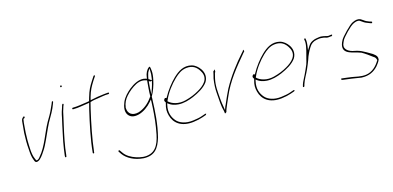

<svg xmlns="http://www.w3.org/2000/svg" viewBox="-84 -1245 4165 2034"><g transform="rotate(-15 1999.0 -228.0)"><path d="M144 -445C142 -409 136 -365 133 -324C130 -267 130 -199 135 -146C137 -99 142 -55 155 -25C163 0 171 18 202 3C225 -7 253 -44 274 -77C287 -95 298 -114 309 -135C346 -207 379 -291 417 -365L418 -366C450 -421 487 -483 507 -541L512 -555C515 -563 515 -562 514 -564C510 -578 501 -569 498 -557L493 -544C489 -535 482 -522 475 -504C457 -460 428 -412 403 -370C344 -263 305 -127 226 -37C219 -27 204 -8 187 -8H184C179 -17 176 -18 171 -34C147 -86 149 -170 147 -241C147 -294 150 -347 155 -398C157 -422 158 -438 162 -457L164 -468C169 -472 180 -475 180 -476C182 -484 180 -494 176 -494C172 -494 170 -492 170 -490H169C153 -478 147 -471 144 -445Z M628 -700C627 -695 630 -690 636 -690C642 -690 645 -692 646 -698C647 -703 643 -709 638 -709C633 -709 629 -706 628 -700ZM562 -376C556 -352 551 -328 545 -301C539 -274 533 -246 527 -216L508 -124C500 -84 489 -8 486 23V34C486 36 486 36 489 39C495 44 501 36 502 30V20L503 19C511 -73 537 -196 561 -301C567 -328 572 -352 578 -376C585 -414 595 -455 607 -487L615 -506C615 -507 615 -509 614 -512C610 -520 602 -513 599 -508L593 -489V-488C581 -456 569 -417 562 -376Z M691 -440C690 -436 693 -431 697 -431H705C758 -431 813 -444 868 -451L881 -453L877 -440C872 -423 868 -406 863 -386C828 -236 792 -65 781 61L780 70C780 80 796 79 796 69V59L797 58C811 -72 844 -236 879 -386C884 -408 889 -430 895 -450L897 -457L904 -459C930 -468 958 -471 985 -475C1016 -480 1062 -489 1092 -489H1101C1106 -489 1110 -492 1111 -496C1112 -502 1110 -505 1105 -505H1096C1091 -505 1077 -504 1055 -501C1011 -497 956 -487 915 -478L903 -475L906 -488C908 -495 908 -500 911 -508C932 -580 950 -611 985 -668L1013 -710C1019 -720 1005 -724 999 -716L971 -673C934 -615 917 -584 895 -508C891 -497 888 -482 884 -470C872 -469 861 -467 848 -464H847C804 -458 750 -448 707 -448H700C696 -448 692 -444 691 -440Z M1047 122C1047 124 1047 126 1048 127L1069 158C1110 214 1189 257 1288 264C1407 268 1456 205 1490 91C1525 -45 1533 -188 1537 -307L1538 -323C1538 -327 1537 -335 1538 -343L1539 -346L1540 -348C1565 -391 1588 -454 1600 -513C1608 -548 1611 -584 1609 -607C1607 -635 1603 -659 1596 -657C1595 -657 1592 -656 1590 -654C1565 -637 1545 -599 1540 -556L1539 -541L1525 -545C1461 -566 1387 -522 1341 -485C1303 -453 1265 -415 1244 -367C1221 -313 1218 -267 1236 -235C1255 -202 1293 -181 1358 -198C1412 -213 1465 -251 1503 -296L1521 -318V-293C1518 -214 1511 -107 1497 -22C1480 85 1460 206 1364 239C1313 258 1255 247 1212 233C1159 216 1111 188 1084 148L1062 117C1061 116 1058 114 1057 114C1053 114 1048 118 1047 122ZM1241 -305 1242 -306C1248 -353 1268 -391 1295 -421C1327 -458 1370 -493 1414 -516C1460 -539 1497 -538 1535 -524C1531 -475 1524 -406 1524 -355V-352L1510 -333C1473 -281 1419 -238 1360 -220C1285 -201 1244 -241 1242 -294C1242 -298 1241 -301 1241 -305ZM1563 -583C1565 -593 1569 -604 1575 -613L1592 -640L1593 -612C1594 -589 1594 -565 1588 -531L1584 -512L1570 -521C1560 -527 1561 -530 1552 -533L1553 -539C1555 -554 1559 -568 1563 -583ZM1550 -512 1564 -504C1565 -503 1568 -503 1570 -504L1583 -507L1580 -494C1576 -476 1571 -456 1564 -436L1541 -367L1543 -435C1544 -456 1546 -477 1548 -494Z M1659 -282C1650 -270 1658 -257 1666 -247L1664 -239C1647 -181 1649 -149 1660 -107C1683 -19 1758 45 1895 29C1936 24 1972 16 2000 6L2040 -8C2042 -9 2045 -12 2047 -18C2049 -20 2050 -21 2045 -22H2037L1997 -8C1970 2 1935 8 1896 13C1813 24 1748 -1 1714 -41C1680 -81 1656 -138 1674 -217L1678 -235L1691 -225C1716 -207 1747 -195 1791 -192C1850 -188 1910 -207 1958 -227C2022 -255 2090 -291 2128 -346C2160 -400 2145 -452 2122 -486C2101 -516 2072 -544 2032 -555C1948 -576 1883 -533 1827 -479C1780 -434 1726 -364 1691 -299L1685 -289L1676 -293C1670 -296 1665 -292 1659 -283ZM1686 -254 1692 -268C1724 -343 1784 -419 1836 -469C1876 -507 1916 -537 1969 -543C2044 -552 2083 -514 2107 -476C2124 -450 2147 -404 2114 -352C2092 -319 2056 -293 2024 -275C1980 -249 1930 -229 1876 -215C1793 -193 1722 -219 1686 -254ZM1692 -268Z M2220 -360C2211 -302 2209 -252 2213 -203C2218 -132 2221 -55 2238 2C2243 26 2236 32 2250 26C2257 21 2260 17 2260 17L2261 13C2262 6 2265 -3 2270 -16C2285 -57 2301 -86 2319 -130C2386 -292 2494 -419 2593 -537V-538L2606 -551C2610 -555 2610 -558 2607 -562C2606 -577 2601 -577 2594 -560L2582 -547C2497 -452 2408 -336 2343 -215C2320 -171 2295 -111 2275 -66V-65C2272 -59 2267 -51 2265 -45L2251 -6L2238 -86C2236 -104 2233 -123 2232 -143C2228 -208 2217 -278 2236 -360C2239 -373 2242 -385 2246 -399L2250 -416C2257 -422 2257 -425 2257 -443L2259 -451C2255 -449 2246 -442 2238 -435C2234 -412 2226 -385 2220 -360Z M2628 -282C2619 -270 2627 -257 2635 -247L2633 -239C2616 -181 2618 -149 2629 -107C2652 -19 2727 45 2864 29C2905 24 2941 16 2969 6L3009 -8C3011 -9 3014 -12 3016 -18C3018 -20 3019 -21 3014 -22H3006L2966 -8C2939 2 2904 8 2865 13C2782 24 2717 -1 2683 -41C2649 -81 2625 -138 2643 -217L2647 -235L2660 -225C2685 -207 2716 -195 2760 -192C2819 -188 2879 -207 2927 -227C2991 -255 3059 -291 3097 -346C3129 -400 3114 -452 3091 -486C3070 -516 3041 -544 3001 -555C2917 -576 2852 -533 2796 -479C2749 -434 2695 -364 2660 -299L2654 -289L2645 -293C2639 -296 2634 -292 2628 -283ZM2655 -254 2661 -268C2693 -343 2753 -419 2805 -469C2845 -507 2885 -537 2938 -543C3013 -552 3052 -514 3076 -476C3093 -450 3116 -404 3083 -352C3061 -319 3025 -293 2993 -275C2949 -249 2899 -229 2845 -215C2762 -193 2691 -219 2655 -254ZM2661 -268Z M3113 -35C3111 -28 3114 -26 3117 -26C3124 -26 3126 -27 3129 -34L3134 -53C3150 -104 3181 -151 3202 -199C3215 -232 3231 -263 3240 -292C3247 -314 3256 -339 3266 -358L3280 -386L3298 -416C3317 -449 3345 -468 3380 -474L3396 -477C3417 -481 3439 -480 3457 -477C3477 -474 3491 -465 3507 -467H3508C3516 -467 3531 -469 3536 -470H3545C3552 -472 3559 -489 3547 -486H3540C3531 -484 3520 -484 3512 -482H3510C3504 -482 3501 -483 3497 -484L3481 -488C3474 -490 3470 -491 3463 -492L3442 -495C3423 -498 3400 -492 3379 -489L3359 -484L3336 -474C3314 -463 3303 -451 3288 -428L3264 -390L3270 -431C3275 -466 3276 -495 3270 -517C3268 -527 3253 -518 3255 -511V-510C3255 -503 3259 -498 3259 -485C3260 -457 3253 -423 3245 -389C3242 -375 3239 -364 3235 -351C3231 -332 3225 -317 3222 -302L3218 -284C3216 -275 3213 -266 3210 -258L3208 -251C3193 -217 3179 -181 3162 -148C3147 -116 3127 -83 3118 -54ZM3200 -189Z M3527 -10C3521 -6 3525 3 3528 5L3542 8C3569 11 3600 16 3629 19C3665 23 3702 32 3737 36C3821 40 3877 10 3921 -39C3935 -55 3955 -83 3962 -103C3965 -133 3952 -149 3931 -164V-165H3930C3923 -172 3913 -178 3900 -185C3886 -192 3872 -201 3857 -210C3828 -227 3798 -242 3764 -251L3718 -261C3693 -267 3665 -282 3653 -298C3642 -312 3635 -326 3641 -353L3642 -355C3646 -367 3652 -382 3661 -399C3671 -416 3691 -439 3724 -474C3757 -508 3783 -529 3801 -539C3826 -552 3853 -561 3876 -550V-549L3900 -533L3901 -532C3918 -519 3939 -510 3965 -501L3984 -494H3985C3989 -494 3992 -493 3994 -493C4000 -504 3998 -508 3995 -509L3973 -516H3972C3960 -521 3950 -525 3939 -530C3918 -541 3906 -554 3887 -564C3859 -576 3832 -571 3797 -554C3779 -545 3751 -521 3715 -484C3679 -447 3656 -420 3647 -404C3636 -386 3631 -370 3626 -354C3602 -248 3727 -250 3802 -220H3803C3843 -198 3883 -168 3916 -143C3933 -134 3941 -122 3945 -103L3946 -100C3912 -41 3862 9 3792 19C3730 27 3681 9 3634 3C3605 0 3575 -6 3549 -8L3533 -10C3532 -10 3530 -11 3527 -10Z"/></g></svg>

Font: Stray Cat
Style: ExLtObl
Weight: 200
Version: Version 1.0